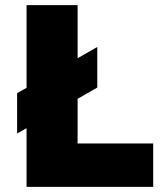

<svg xmlns="http://www.w3.org/2000/svg" viewBox="-20 -732 637 752"><path d="M84 0V-230L47 -209V-367L84 -388V-712H284V-504L361 -548V-389L284 -345V-170H580V0Z"/></svg>

Font: Outfit Black
Style: Regular
Weight: 900
Designer: Rodrigo Fuenzalida
Foundry: fragTYPE
Version: Version 1.100; ttfautohint (v1.8.4.7-5d5b)